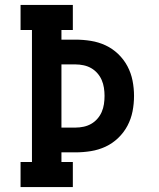

<svg xmlns="http://www.w3.org/2000/svg" viewBox="-20 -755 640 775"><path d="M63 0V-101H109V-634H63V-735H274V-634H228V-595H285Q316 -595 347 -590Q378 -585 406 -572Q434 -559 457 -537Q480 -515 494.5 -487.5Q509 -460 515 -429.5Q521 -399 521 -368Q521 -336 515 -305.5Q509 -275 494.5 -247.5Q480 -220 457 -198Q434 -176 406 -163Q378 -150 347 -145Q316 -140 285 -140H228V-101H274V0ZM285 -240Q301 -240 317.5 -243.5Q334 -247 348 -255Q362 -263 373 -275.5Q384 -288 390.5 -303Q397 -318 399.5 -334.5Q402 -351 402 -368Q402 -384 399.5 -400.5Q397 -417 390.5 -432Q384 -447 373 -459.5Q362 -472 348 -480Q334 -488 317.5 -491.5Q301 -495 285 -495H228V-240Z"/></svg>

Font: Iosevka Slab Extended
Style: Bold
Weight: 700
Width: 7
Monospace: yes
Designer: Belleve Invis
Foundry: Belleve Invis
Version: Version 11.1.0; ttfautohint (v1.8.3)